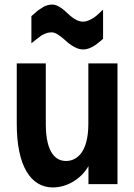

<svg xmlns="http://www.w3.org/2000/svg" viewBox="-20 -799 583 833"><path d="M116.2 -729V-611.3C120.6 -614.7 127.4 -620.1 136.7 -627.4C146 -634.8 153.3 -640.6 158.2 -644C163.1 -647.5 169.9 -650.4 178.2 -653.8C186.5 -657.2 195.3 -658.7 204.1 -658.7C212.9 -658.7 223.1 -654.8 234.4 -647C245.6 -639.2 256.3 -630.9 266.1 -621.6C275.9 -612.3 287.1 -604 300.8 -596.2C314.5 -588.4 327.6 -584.5 340.3 -584.5C349.6 -584.5 359.4 -586.4 369.1 -590.3C378.9 -594.2 386.2 -598.1 391.6 -602.1C397 -606 403.8 -610.8 412.1 -617.7C420.4 -624.5 425.8 -628.9 427.2 -630.4V-757.3C415.5 -746.1 406.7 -738.3 401.4 -733.4C396 -728.5 387.7 -722.2 375 -715.3C362.3 -708.5 350.6 -705.1 340.3 -705.1C331.1 -705.1 321.3 -707.5 311.5 -712.4C301.8 -717.3 292.5 -723.6 284.2 -731C271.5 -741.7 272.5 -742.7 259.8 -753.4C251.5 -760.7 242.2 -767.1 232.9 -772C223.6 -776.9 214.4 -779.3 205.6 -779.3C198.2 -779.3 191.4 -777.8 184.6 -775.9C177.7 -773.9 170.4 -770.5 163.6 -766.1C156.7 -761.7 150.9 -758.3 146.5 -754.9C142.1 -751.5 136.7 -747.1 129.9 -740.7C123 -734.4 118.2 -730.5 116.2 -729ZM489.7 0V-523.9H363.3V-262.2C363.3 -128.4 305.7 -100.6 266.6 -100.6C227.5 -100.6 178.7 -127.4 178.7 -261.7V-523.9H52.7V-261.2C52.7 -76.2 115.2 14.2 209 14.2C275.9 14.2 335.9 -27.8 363.8 -78.6V0Z"/></svg>

Font: Tuffy
Style: Bold
Weight: 700
Designer: Thatcher Ulrich, Karoly Barta, Michael Everson
Version: Version 001.270